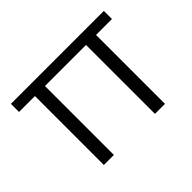

<svg xmlns="http://www.w3.org/2000/svg" viewBox="-105 -668 853 853"><g transform="rotate(-45 321.0 -242.0)"><path d="M613 -433V-484H29V-433H129V0H192V-433H450V0H513V-433Z"/></g></svg>

Font: SnT
Style: Regular
Weight: 300
Designer: Natanael Gama
Version: Version 1.001;PS 001.001;hotconv 1.0.70;makeotf.lib2.5.58329